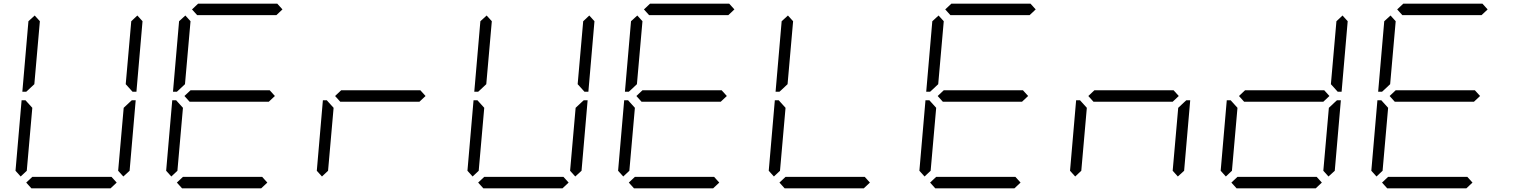

<svg xmlns="http://www.w3.org/2000/svg" viewBox="-20 -1020 8200 1040"><path d="M92 -64 64 -95 97 -477H118L127 -467L155 -436L125 -95ZM133 -533 122 -523H101L134 -905L168 -936L196 -905L166 -564ZM724 -936 752 -905 719 -523H698L689 -533L661 -564L691 -905ZM683 -467 694 -477H715L682 -95L648 -64L620 -95L650 -436ZM612 -31 579 0H150L122 -31L155 -62H584Z M908 -64 880 -95 913 -477H934L943 -467L971 -436L941 -95ZM979 -500 1012 -531H1441L1469 -500L1436 -469H1007ZM1048 -938 1020 -969 1053 -1000H1482L1510 -969L1477 -938ZM949 -533 938 -523H917L950 -905L984 -936L1012 -905L982 -564ZM1428 -31 1395 0H966L938 -31L971 -62H1400Z M1724 -64 1696 -95 1729 -477H1750L1759 -467L1787 -436L1757 -95ZM1795 -500 1828 -531H2257L2285 -500L2252 -469H1823Z M2540 -64 2512 -95 2545 -477H2566L2575 -467L2603 -436L2573 -95ZM2581 -533 2570 -523H2549L2582 -905L2616 -936L2644 -905L2614 -564ZM3172 -936 3200 -905 3167 -523H3146L3137 -533L3109 -564L3139 -905ZM3131 -467 3142 -477H3163L3130 -95L3096 -64L3068 -95L3098 -436ZM3060 -31 3027 0H2598L2570 -31L2603 -62H3032Z M3356 -64 3328 -95 3361 -477H3382L3391 -467L3419 -436L3389 -95ZM3427 -500 3460 -531H3889L3917 -500L3884 -469H3455ZM3496 -938 3468 -969 3501 -1000H3930L3958 -969L3925 -938ZM3397 -533 3386 -523H3365L3398 -905L3432 -936L3460 -905L3430 -564ZM3876 -31 3843 0H3414L3386 -31L3419 -62H3848Z M4172 -64 4144 -95 4177 -477H4198L4207 -467L4235 -436L4205 -95ZM4213 -533 4202 -523H4181L4214 -905L4248 -936L4276 -905L4246 -564ZM4692 -31 4659 0H4230L4202 -31L4235 -62H4664Z M4988 -64 4960 -95 4993 -477H5014L5023 -467L5051 -436L5021 -95ZM5059 -500 5092 -531H5521L5549 -500L5516 -469H5087ZM5128 -938 5100 -969 5133 -1000H5562L5590 -969L5557 -938ZM5029 -533 5018 -523H4997L5030 -905L5064 -936L5092 -905L5062 -564ZM5508 -31 5475 0H5046L5018 -31L5051 -62H5480Z M5804 -64 5776 -95 5809 -477H5830L5839 -467L5867 -436L5837 -95ZM5875 -500 5908 -531H6337L6365 -500L6332 -469H5903ZM6395 -467 6406 -477H6427L6394 -95L6360 -64L6332 -95L6362 -436Z M6620 -64 6592 -95 6625 -477H6646L6655 -467L6683 -436L6653 -95ZM6691 -500 6724 -531H7153L7181 -500L7148 -469H6719ZM7252 -936 7280 -905 7247 -523H7226L7217 -533L7189 -564L7219 -905ZM7211 -467 7222 -477H7243L7210 -95L7176 -64L7148 -95L7178 -436ZM7140 -31 7107 0H6678L6650 -31L6683 -62H7112Z M7436 -64 7408 -95 7441 -477H7462L7471 -467L7499 -436L7469 -95ZM7507 -500 7540 -531H7969L7997 -500L7964 -469H7535ZM7576 -938 7548 -969 7581 -1000H8010L8038 -969L8005 -938ZM7477 -533 7466 -523H7445L7478 -905L7512 -936L7540 -905L7510 -564ZM7956 -31 7923 0H7494L7466 -31L7499 -62H7928Z"/></svg>

Font: DSEG7 Classic Mini
Style: Light Italic
Weight: 300
Italic angle: -5°
Designer: Keshikan(Twitter:@keshinomi_88pro)
Version: Version 0.46